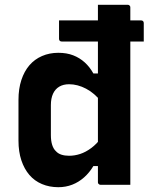

<svg xmlns="http://www.w3.org/2000/svg" viewBox="-20 -770 640 800"><path d="M226 -685H568Q573 -685 576 -682Q579 -679 579 -674Q579 -654 579 -635.5Q579 -617 579 -597H237Q232 -597 229 -600Q226 -603 226 -608Q226 -628 226 -646.5Q226 -665 226 -685ZM223 -550Q258 -550 285 -539.5Q312 -529 333 -510Q354 -491 369 -464H403V-345Q374 -382 338.5 -400.5Q303 -419 268 -419Q244 -419 227 -409Q210 -399 201 -379.5Q192 -360 192 -332V-207Q192 -183 197.5 -166Q203 -149 213 -140Q222 -130 236 -125.5Q250 -121 268 -121Q291 -121 314 -128.5Q337 -136 360 -153Q383 -170 403 -197V-78H369Q353 -51 330.5 -31Q308 -11 281 -0.5Q254 10 223 10Q186 10 155 -3Q124 -16 102.5 -41Q81 -66 69 -102Q57 -138 57 -184V-354Q57 -400 69 -436.5Q81 -473 102.5 -498Q124 -523 155 -536.5Q186 -550 223 -550ZM512 -750Q516 -750 518 -748.5Q520 -747 521.5 -745Q523 -743 523 -739Q523 -665 523 -589.5Q523 -514 523 -438.5Q523 -363 523 -289Q523 -215 523 -142Q523 -105 523 -70Q523 -35 523 0Q508 0 492.5 0Q477 0 461.5 0Q446 0 430 0Q414 0 399 0Q396 0 393.5 -1.5Q391 -3 389.5 -5Q388 -7 388 -11Q388 -91 388 -171Q388 -251 388 -330.5Q388 -410 388 -490Q388 -570 388 -650Q388 -675 388 -700Q388 -725 388 -750Q403 -750 419 -750Q435 -750 450.5 -750Q466 -750 481.5 -750Q497 -750 512 -750Z"/></svg>

Font: Recursive
Style: Bold
Weight: 700
Version: Version 1.085